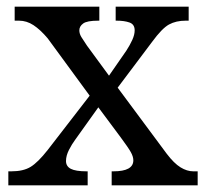

<svg xmlns="http://www.w3.org/2000/svg" viewBox="-20 -556 618 576"><path d="M5 0V-42H14Q50 -42 72 -55.5Q94 -69 123 -106L249 -269L123 -441Q101 -467 80.5 -480.5Q60 -494 37 -494H24V-536H278V-494H275Q241 -494 229.5 -485.5Q218 -477 218 -465Q218 -455 224 -445Q230 -435 241 -419L307 -329L359 -404Q370 -421 377 -436.5Q384 -452 384 -465Q384 -483 368.5 -488.5Q353 -494 330 -494H327V-536H546V-494H537Q508 -494 487 -482.5Q466 -471 436 -430L333 -293L480 -95Q502 -66 521.5 -54Q541 -42 560 -42H573V0H315V-42H320Q380 -42 380 -75Q380 -86 372.5 -99.5Q365 -113 342 -144L275 -234L205 -136Q196 -124 187 -106.5Q178 -89 178 -73Q178 -57 192.5 -49.5Q207 -42 240 -42H243V0Z"/></svg>

Font: Noto Serif Khojki
Style: Regular
Weight: 400
Designer: Juan Bruce
Version: Version 2.002